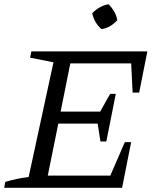

<svg xmlns="http://www.w3.org/2000/svg" viewBox="-31 -892 738 912"><path d="M-11 0 -6 -28Q51 -45 105 -51L223 -596L112 -618L118 -648H669L630 -452H599L592 -591H303L257 -362H445L492 -446H519L474 -220H446L433 -305H246L196 -58H493L562 -217H592L549 0ZM484 -872Q500 -857 511.5 -837Q523 -817 526 -796Q512 -780 492 -768Q472 -756 451 -754Q417 -783 407 -829Q422 -845 442 -856.5Q462 -868 484 -872Z"/></svg>

Font: Piazzolla SC
Style: Italic
Weight: 400
Italic angle: -11.3°
Designer: Juan Pablo del Peral
Foundry: Huerta Tipografica
Version: Version 1.330